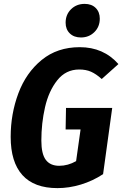

<svg xmlns="http://www.w3.org/2000/svg" viewBox="-20 -953 630 989"><path d="M590 -623 504 -546Q475 -572 449 -583.5Q423 -595 388 -595Q319 -595 275 -539.5Q231 -484 212 -401Q193 -318 193 -229Q193 -160 216 -129.5Q239 -99 285 -99Q330 -99 372 -123L395 -286H318L320 -397H558L511 -56Q458 -21 397 -2.5Q336 16 276 16Q156 16 95.5 -51Q35 -118 35 -248Q35 -366 74.5 -472Q114 -578 194.5 -644Q275 -710 391 -710Q513 -710 590 -623ZM318 -836Q318 -878 346 -905.5Q374 -933 416 -933Q452 -933 473 -912Q494 -891 494 -857Q494 -815 466 -787.5Q438 -760 397 -760Q361 -760 339.5 -781Q318 -802 318 -836Z"/></svg>

Font: Fira Sans Condensed
Style: Bold Italic
Weight: 700
Width: 3
Italic angle: -8°
Designer: Carrois Corporate & Edenspiekermann AG
Foundry: Carrois Corporate GbR & Edenspiekermann AG
Version: Version 4.203